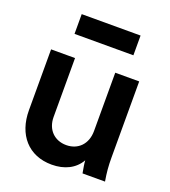

<svg xmlns="http://www.w3.org/2000/svg" viewBox="-141 -872 875 987"><g transform="rotate(20 296.5 -378.0)"><path d="M255 12C324 12 380 -15 410 -68C411 -49 415 -28 420 0H543C535 -47 532 -80 532 -129V-544H401V-225C401 -153 355 -108 291 -108C226 -108 181 -153 181 -222V-544H50V-211C50 -78 127 12 255 12ZM136 -660H458V-768H136Z"/></g></svg>

Font: Mluvka
Style: Bold
Weight: 700
Designer: Modified by Jiří Krblich, Original typeface by Gumpita Rahayu
Foundry: Gumpita Rahayu & Jiří Krblich
Version: Version 2.000;Glyphs 3.1.1 (3134)